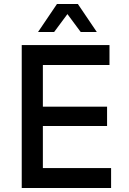

<svg xmlns="http://www.w3.org/2000/svg" viewBox="-20 -934 640 954"><path d="M88 0V-710H524V-611H193V-404H512V-308H193V-99H532V0ZM169 -775 263 -914H367L461 -775H381L315 -864L249 -775Z"/></svg>

Font: Geist Mono Medium
Style: Regular
Weight: 500
Monospace: yes
Designer: Basement.studio, Andrés Briganti, Mateo Zaragoza
Foundry: Basement.studio, Vercel, Andrés Briganti, Guido Ferreyra, Mateo Zaragoza
Version: Version 1.500; ttfautohint (v1.8.4.7-5d5b)